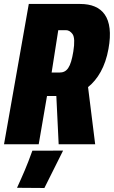

<svg xmlns="http://www.w3.org/2000/svg" viewBox="-58 -731 577 973"><path d="M-37.6 0H138.2L180.2 -244.6H227.5L239.3 0H424.3L388.2 -289.6C437 -328.6 475.6 -392.6 491.7 -483.4C521 -643.6 460 -710.9 348.6 -710.9H87.9ZM242.7 -363.3H203.6L237.3 -578.1H276.4C289.1 -578.1 300.3 -571.3 310.1 -557.6C319.3 -543.9 320.8 -514.6 313.5 -469.7C300.3 -389.2 281.7 -363.3 242.7 -363.3ZM167 221.7 261.7 32.2 106 32.7C77.1 113.3 59.1 152.8 28.3 220.7Z"/></svg>

Font: Roboto Flex Super Cond Black
Style: Italic
Weight: 900
Width: 3
Italic angle: -10°
Designer: Berlow after Robertson
Foundry: Google
Version: Version 3.200;Glyphs 3.3 (3311)